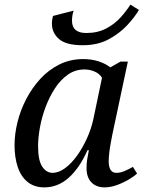

<svg xmlns="http://www.w3.org/2000/svg" viewBox="-20 -802 622 832"><path d="M339 -606Q266 -606 235.5 -633Q205 -660 205 -699Q205 -718 210 -733L299 -756Q292 -735 292 -712Q292 -659 354 -659Q403 -659 440 -678.5Q477 -698 503 -727Q529 -756 545 -782L582 -759Q564 -728 531 -692.5Q498 -657 450.5 -631.5Q403 -606 339 -606ZM172 10Q128 10 99 -14Q70 -38 56.5 -79.5Q43 -121 43 -173Q43 -220 55.5 -271.5Q68 -323 93 -371.5Q118 -420 154 -459.5Q190 -499 237 -522.5Q284 -546 341 -546Q377 -546 407.5 -536Q438 -526 458 -510L502 -535H534L466 -215Q464 -204 460 -183Q456 -162 453.5 -140Q451 -118 451 -104Q451 -53 484 -53Q501 -53 519 -60.5Q537 -68 556 -79L574 -50Q560 -37 536 -23Q512 -9 485 0.5Q458 10 433 10Q397 10 376 -12Q355 -34 355 -73Q355 -93 357.5 -109.5Q360 -126 365 -151H359Q325 -74 278 -32Q231 10 172 10ZM208 -53Q234 -53 261.5 -73Q289 -93 313.5 -127Q338 -161 357 -203Q376 -245 385 -288L422 -465Q411 -483 390 -492Q369 -501 346 -501Q306 -501 274 -478.5Q242 -456 218 -419Q194 -382 177.5 -338Q161 -294 153 -249.5Q145 -205 145 -169Q145 -107 163 -80Q181 -53 208 -53Z"/></svg>

Font: NotoSerif-Italic
Style: Regular
Weight: 400
Italic angle: -12°
Designer: Monotype Design Team
Foundry: Monotype Imaging Inc.
Version: Version 2.007; ttfautohint (v1.8) -l 8 -r 50 -G 200 -x 14 -D